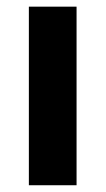

<svg xmlns="http://www.w3.org/2000/svg" viewBox="-20 -548 314 568"><path d="M206.5 0H65.4V-528.3H206.5Z"/></svg>

Font: MAUL Bold
Style: Bold
Weight: 700
Designer: MAUL
Version: Version 1.0; 2020; ttfautohint (v1.8.3)